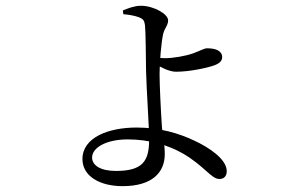

<svg xmlns="http://www.w3.org/2000/svg" viewBox="-20 -584 1040 660"><path d="M401.5 55.9C503.5 55.9 546.4 8.4 546.4 -54.1C546.4 -89 540.2 -109.8 536.7 -146.6C532.7 -204.7 528.5 -294.2 528.5 -329.6C528.5 -370.4 534.6 -440.7 541 -467.9C547.3 -490.7 557.9 -496.5 557.9 -514.2C557.9 -535.9 507.9 -564.2 464.5 -564.2C442.5 -564.2 421.2 -555.8 402.3 -548.1L403.9 -535.2C420.7 -533.8 442 -530.7 458.6 -524.3C472.2 -518.8 476.4 -513.2 478.4 -497.1C480.6 -480.9 481.6 -386.9 482.1 -339.5C483.5 -277.5 492.6 -151.1 492.6 -102.8C492.6 -28.9 468.9 3.6 378.4 3.6C325.6 3.6 296.6 -15.5 296.6 -42.5C296.6 -76.8 346 -104.8 418.8 -104.8C493.9 -104.8 557.6 -85.1 608.1 -56.7C681.3 -14.5 706.2 31.3 733.9 31.3C749.8 31.3 759.4 21.8 759.4 4.2C759.4 -37 697.7 -77.8 647.3 -100.9C595.9 -125.2 530.4 -145.6 449.3 -145.6C352.3 -145.6 263.4 -111.2 263.4 -37.2C263.4 20.8 321.6 55.9 401.5 55.9ZM584.7 -337.4C633.3 -337.4 693.1 -351.1 715 -358.8C736.1 -366.1 743.7 -375.9 743.7 -387.3C743.7 -409.2 722 -418 691.4 -418C682.5 -418 667.5 -409.3 644 -400.7C616.5 -390.9 574.3 -384 547.5 -384C538.5 -384 524.8 -385 512 -387L512.4 -365.1C529.3 -354.6 560.7 -337.4 584.7 -337.4Z"/></svg>

Font: Source Han Serif CN VF
Style: Regular
Weight: 250
Designer: Ryoko NISHIZUKA 西塚涼子 (kana & ideographs); Frank Grießhammer (Latin, Greek & Cyrillic); Wenlong ZHANG 张文龙 (bopomofo); San
Foundry: Adobe
Version: Version 2.002;hotconv 1.1.0;makeotfexe 2.6.0